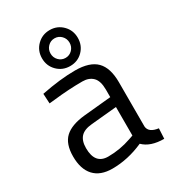

<svg xmlns="http://www.w3.org/2000/svg" viewBox="-184 -851 868 962"><g transform="rotate(-30 250.5 -369.5)"><path d="M425 -349V-93Q428 -56 483 -49L480 10Q401 10 361 -30Q271 10 181 10Q112 10 76 -29Q40 -68 40 -141Q40 -214 77 -248.5Q114 -283 193 -291L350 -306V-349Q350 -400 328 -422Q306 -444 268 -444Q188 -444 102 -434L71 -431L68 -488Q178 -510 263 -510Q348 -510 386.5 -471Q425 -432 425 -349ZM117 -145Q117 -53 193 -53Q261 -53 327 -76L350 -84V-249L202 -235Q157 -231 137 -209Q117 -187 117 -145ZM181 -571Q151 -601 151 -645Q151 -689 181 -719Q211 -749 254.5 -749Q298 -749 328 -719Q358 -689 358 -645Q358 -601 328.5 -571Q299 -541 255 -541Q211 -541 181 -571ZM255 -701Q232 -701 216 -684.5Q200 -668 200 -644.5Q200 -621 216 -604.5Q232 -588 255 -588Q278 -588 294 -604.5Q310 -621 310 -644.5Q310 -668 294 -684.5Q278 -701 255 -701Z"/></g></svg>

Font: Titillium Web[RUS by Daymarius]
Style: Regular
Weight: 400
Designer: Cyrillization by Daymarius
Foundry: Cyrillization by Daymarius
Version: Version 1.002 September 11, 2018